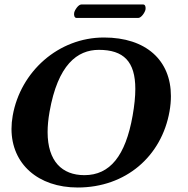

<svg xmlns="http://www.w3.org/2000/svg" viewBox="-20 -825 839 855"><path d="M595.3 -745C609.3 -745 625.7 -770 628 -783C629.4 -791 627.9 -805 617.9 -805H341.9C328.9 -805 312.4 -780 310.3 -768C308.7 -759 310.3 -745 321.3 -745ZM420.2 -603C530.5 -603 582.6 -551.1 582.6 -429C582.6 -394.9 578.6 -355.4 570.6 -310C539 -131 469.8 -45 355.8 -45C256.5 -45 192 -106.7 192 -237C192 -264 194.8 -294 200.6 -327C237.6 -537 324.2 -603 420.2 -603ZM734.9 -329C739.1 -352.7 741.1 -375.4 741.1 -397.1C741.1 -556.5 630.4 -658 442.9 -658C239.9 -658 71.1 -506 36.6 -310C33 -289.7 31.2 -270 31.2 -251.1C31.2 -95 149.6 10 326.1 10C540.2 10 699.7 -129 734.9 -329Z"/></svg>

Font: Linux Biolinum O 
Style: Bold Italic
Weight: 700
Designer: Philipp H. Poll
Foundry: Philipp H. Poll
Version: Version 1.3.2